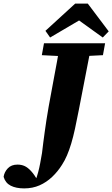

<svg xmlns="http://www.w3.org/2000/svg" viewBox="-141 -895 623 1065"><path d="M-121 86Q-117 59 -97.5 38.5Q-78 18 -44 18Q-22 18 -4.5 26Q13 34 31 53.5Q49 73 69 107L47 102H64L56 106Q64 85 70.5 61Q77 37 82 10Q87 -17 92 -46Q95 -75 99 -103.5Q103 -132 107 -163Q111 -194 116.5 -228.5Q122 -263 129 -304Q142 -379 158.5 -464Q175 -549 193 -655H368L296 -284Q285 -227 275 -181Q265 -135 254 -98.5Q243 -62 230.5 -33Q218 -4 203 19Q180 56 148.5 86Q117 116 78.5 133Q40 150 -7 150Q-52 150 -81.5 135Q-111 120 -121 86ZM91 -589 103 -655H442L430 -589L293 -582H229ZM346 -875 462 -721 429 -687 258 -810H346L137 -687L111 -724L276 -875Z"/></svg>

Font: Source Serif 4 ExtraBold
Style: Italic
Weight: 800
Italic angle: -12°
Designer: Frank Grießhammer
Foundry: Adobe Systems Incorporated
Version: Version 4.004;hotconv 1.0.116;makeotfexe 2.5.65601